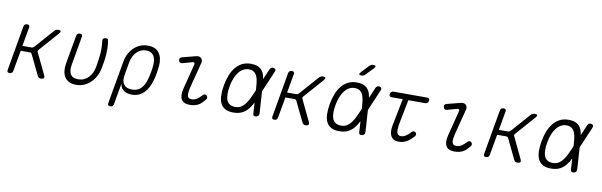

<svg xmlns="http://www.w3.org/2000/svg" viewBox="-57 -1374 6714 2143"><g transform="rotate(10 3300.0 -302.5)"><path d="M54 10Q37 10 31 2Q25 -6 28 -22L116 -528Q119 -544 128.5 -552Q138 -560 155 -560Q171 -560 177.5 -552Q184 -544 181 -528L143 -314H246Q255 -314 262 -317.5Q269 -321 276 -328L463 -540Q472 -550 483 -555Q494 -560 506 -560Q532 -560 535.5 -550Q539 -540 520 -519L329 -302Q323 -295 321.5 -288Q320 -281 324 -274L439 -33Q449 -11 441 -0.5Q433 10 408 10Q395 10 386.5 4.5Q378 -1 372 -11L260 -243Q256 -250 250.5 -253.5Q245 -257 237 -257H134L92 -22Q89 -6 79.5 2Q70 10 54 10Z M714 -528Q717 -544 726.5 -552Q736 -560 753 -560Q769 -560 775.5 -552Q782 -544 779 -528L722 -204Q716 -171 718 -144Q720 -117 731 -97Q742 -77 763.5 -66Q785 -55 820 -55Q858 -55 887.5 -69Q917 -83 939 -107Q961 -131 974.5 -161Q988 -191 994 -224Q1001 -266 1006.5 -303.5Q1012 -341 1015 -377.5Q1018 -414 1017 -450.5Q1016 -487 1011 -528Q1011 -530 1010.5 -532.5Q1010 -535 1011 -537Q1014 -550 1026 -555Q1038 -560 1049 -560Q1058 -560 1062.5 -557.5Q1067 -555 1069.5 -550.5Q1072 -546 1073 -540.5Q1074 -535 1075 -528Q1082 -488 1082.5 -451Q1083 -414 1080.5 -377Q1078 -340 1072 -302.5Q1066 -265 1058 -224Q1050 -178 1029 -136Q1008 -94 976 -61.5Q944 -29 902 -9.5Q860 10 808 10Q760 10 727.5 -6.5Q695 -23 677 -51.5Q659 -80 654 -119Q649 -158 657 -204Z M1224 180Q1208 180 1202 172Q1196 164 1198 148L1284 -339Q1293 -388 1314.5 -428.5Q1336 -469 1367 -498.5Q1398 -528 1437.5 -544Q1477 -560 1522 -560Q1612 -560 1651.5 -505Q1691 -450 1684 -359Q1680 -318 1673 -275.5Q1666 -233 1654 -192Q1629 -99 1575 -44.5Q1521 10 1438 10Q1379 10 1344.5 -17Q1310 -44 1305 -91L1263 148Q1260 164 1250.5 172Q1241 180 1224 180ZM1431 -46Q1494 -46 1532.5 -84.5Q1571 -123 1590 -194Q1601 -234 1608.5 -275.5Q1616 -317 1619 -357Q1624 -424 1598 -464Q1572 -504 1511 -504Q1481 -504 1454 -491.5Q1427 -479 1405.5 -457.5Q1384 -436 1369.5 -405Q1355 -374 1348 -337L1323 -194Q1310 -123 1338.5 -84.5Q1367 -46 1431 -46Z M1932 -433Q1917 -430 1907 -436Q1897 -442 1894 -458Q1891 -475 1897 -484.5Q1903 -494 1920 -498L2072 -537Q2092 -542 2106.5 -539Q2121 -536 2130.5 -526.5Q2140 -517 2143.5 -503.5Q2147 -490 2143 -473L2074 -206Q2063 -163 2059 -134Q2055 -105 2059 -87.5Q2063 -70 2074.5 -62.5Q2086 -55 2108 -55Q2140 -55 2167 -73.5Q2194 -92 2219 -120Q2230 -132 2242 -133Q2254 -134 2263 -126Q2273 -119 2274 -104Q2275 -89 2265 -78Q2247 -56 2229.5 -39Q2212 -22 2192 -11.5Q2172 -1 2148.5 4.5Q2125 10 2094 10Q2062 10 2039 0.5Q2016 -9 2002.5 -29.5Q1989 -50 1987 -81.5Q1985 -113 1996 -157L2069 -443Q2072 -456 2065 -462Q2058 -468 2047 -465Z M2881 -32Q2882 -15 2874 -5Q2866 5 2849 9Q2832 12 2823 6Q2814 0 2813 -16L2805 -142Q2784 -98 2757 -66Q2728 -30 2688 -10Q2648 10 2588 10Q2532 10 2496.5 -10Q2461 -30 2443.5 -66.5Q2426 -103 2424.5 -154.5Q2423 -206 2434 -270Q2445 -334 2466 -387Q2487 -440 2518.5 -478.5Q2550 -517 2592.5 -538.5Q2635 -560 2689 -560Q2749 -560 2782 -541Q2815 -522 2832 -489Q2848 -458 2853 -415L2904 -534Q2911 -550 2922 -556Q2933 -562 2949 -559Q2965 -555 2969.5 -545Q2974 -535 2967 -518L2865 -279ZM2796 -280V-283Q2793 -324 2789 -362Q2785 -400 2773.5 -429.5Q2762 -459 2739.5 -477Q2717 -495 2677 -495Q2645 -495 2616 -479Q2587 -463 2564 -433.5Q2541 -404 2524.5 -362.5Q2508 -321 2499 -270Q2490 -219 2491 -179Q2492 -139 2503.5 -111.5Q2515 -84 2539.5 -69.5Q2564 -55 2600 -55Q2639 -55 2668 -74Q2697 -93 2719 -124.5Q2741 -156 2759 -195.5Q2777 -235 2794 -275Z M3054 10Q3037 10 3031 2Q3025 -6 3028 -22L3116 -528Q3119 -544 3128.5 -552Q3138 -560 3155 -560Q3171 -560 3177.5 -552Q3184 -544 3181 -528L3143 -314H3246Q3255 -314 3262 -317.5Q3269 -321 3276 -328L3463 -540Q3472 -550 3483 -555Q3494 -560 3506 -560Q3532 -560 3535.5 -550Q3539 -540 3520 -519L3329 -302Q3323 -295 3321.5 -288Q3320 -281 3324 -274L3439 -33Q3449 -11 3441 -0.5Q3433 10 3408 10Q3395 10 3386.5 4.5Q3378 -1 3372 -11L3260 -243Q3256 -250 3250.5 -253.5Q3245 -257 3237 -257H3134L3092 -22Q3089 -6 3079.5 2Q3070 10 3054 10Z M3968 -663Q3958 -653 3948.5 -649Q3939 -645 3927 -645Q3904 -645 3901 -654Q3898 -663 3915 -682L3993 -765Q4003 -775 4013 -780Q4023 -785 4036 -785Q4061 -785 4064.5 -775Q4068 -765 4049 -746ZM4081 -32Q4082 -15 4074 -5Q4066 5 4049 9Q4032 12 4023 6Q4014 0 4013 -16L4005 -142Q3984 -98 3957 -66Q3928 -30 3888 -10Q3848 10 3788 10Q3732 10 3696.5 -10Q3661 -30 3643.5 -66.5Q3626 -103 3624.5 -154.5Q3623 -206 3634 -270Q3645 -334 3666 -387Q3687 -440 3718.5 -478.5Q3750 -517 3792.5 -538.5Q3835 -560 3889 -560Q3949 -560 3982 -541Q4015 -522 4032 -489Q4048 -458 4053 -415L4104 -534Q4111 -550 4122 -556Q4133 -562 4149 -559Q4165 -555 4169.5 -545Q4174 -535 4167 -518L4065 -279ZM3996 -280V-283Q3993 -324 3989 -362Q3985 -400 3973.5 -429.5Q3962 -459 3939.5 -477Q3917 -495 3877 -495Q3845 -495 3816 -479Q3787 -463 3764 -433.5Q3741 -404 3724.5 -362.5Q3708 -321 3699 -270Q3690 -219 3691 -179Q3692 -139 3703.5 -111.5Q3715 -84 3739.5 -69.5Q3764 -55 3800 -55Q3839 -55 3868 -74Q3897 -93 3919 -124.5Q3941 -156 3959 -195.5Q3977 -235 3994 -275Z M4695 -530Q4709 -530 4715 -521Q4721 -512 4718.5 -497.5Q4716 -483 4707 -474Q4698 -465 4684 -465H4491L4440 -206Q4432 -163 4430 -134Q4428 -105 4433 -87.5Q4438 -70 4449.5 -62.5Q4461 -55 4478 -55Q4505 -55 4533.5 -73.5Q4562 -92 4587 -120Q4598 -132 4610 -133Q4622 -134 4631 -126Q4641 -119 4642 -105.5Q4643 -92 4633 -80Q4613 -59 4594 -42Q4575 -25 4555 -13.5Q4535 -2 4512 4Q4489 10 4462 10Q4429 10 4407.5 -2.5Q4386 -15 4374 -37Q4362 -59 4360.5 -89.5Q4359 -120 4366 -157L4427 -465H4299Q4285 -465 4278.5 -474Q4272 -483 4274.5 -497.5Q4277 -512 4286.5 -521Q4296 -530 4310 -530Z M4932 -433Q4917 -430 4907 -436Q4897 -442 4894 -458Q4891 -475 4897 -484.5Q4903 -494 4920 -498L5072 -537Q5092 -542 5106.5 -539Q5121 -536 5130.5 -526.5Q5140 -517 5143.5 -503.5Q5147 -490 5143 -473L5074 -206Q5063 -163 5059 -134Q5055 -105 5059 -87.5Q5063 -70 5074.5 -62.5Q5086 -55 5108 -55Q5140 -55 5167 -73.5Q5194 -92 5219 -120Q5230 -132 5242 -133Q5254 -134 5263 -126Q5273 -119 5274 -104Q5275 -89 5265 -78Q5247 -56 5229.5 -39Q5212 -22 5192 -11.5Q5172 -1 5148.5 4.5Q5125 10 5094 10Q5062 10 5039 0.5Q5016 -9 5002.5 -29.5Q4989 -50 4987 -81.5Q4985 -113 4996 -157L5069 -443Q5072 -456 5065 -462Q5058 -468 5047 -465Z M5454 10Q5437 10 5431 2Q5425 -6 5428 -22L5516 -528Q5519 -544 5528.5 -552Q5538 -560 5555 -560Q5571 -560 5577.5 -552Q5584 -544 5581 -528L5543 -314H5646Q5655 -314 5662 -317.5Q5669 -321 5676 -328L5863 -540Q5872 -550 5883 -555Q5894 -560 5906 -560Q5932 -560 5935.5 -550Q5939 -540 5920 -519L5729 -302Q5723 -295 5721.5 -288Q5720 -281 5724 -274L5839 -33Q5849 -11 5841 -0.5Q5833 10 5808 10Q5795 10 5786.5 4.5Q5778 -1 5772 -11L5660 -243Q5656 -250 5650.5 -253.5Q5645 -257 5637 -257H5534L5492 -22Q5489 -6 5479.5 2Q5470 10 5454 10Z M6481 -32Q6482 -15 6474 -5Q6466 5 6449 9Q6432 12 6423 6Q6414 0 6413 -16L6405 -142Q6384 -98 6357 -66Q6328 -30 6288 -10Q6248 10 6188 10Q6132 10 6096.5 -10Q6061 -30 6043.5 -66.5Q6026 -103 6024.5 -154.5Q6023 -206 6034 -270Q6045 -334 6066 -387Q6087 -440 6118.5 -478.5Q6150 -517 6192.5 -538.5Q6235 -560 6289 -560Q6349 -560 6382 -541Q6415 -522 6432 -489Q6448 -458 6453 -415L6504 -534Q6511 -550 6522 -556Q6533 -562 6549 -559Q6565 -555 6569.5 -545Q6574 -535 6567 -518L6465 -279ZM6396 -280V-283Q6393 -324 6389 -362Q6385 -400 6373.5 -429.5Q6362 -459 6339.5 -477Q6317 -495 6277 -495Q6245 -495 6216 -479Q6187 -463 6164 -433.5Q6141 -404 6124.5 -362.5Q6108 -321 6099 -270Q6090 -219 6091 -179Q6092 -139 6103.5 -111.5Q6115 -84 6139.5 -69.5Q6164 -55 6200 -55Q6239 -55 6268 -74Q6297 -93 6319 -124.5Q6341 -156 6359 -195.5Q6377 -235 6394 -275Z"/></g></svg>

Font: Maple Mono NL ExtraLight
Style: Italic
Weight: 275
Italic angle: -10°
Monospace: yes
Designer: subframe7536
Version: Version 7.000